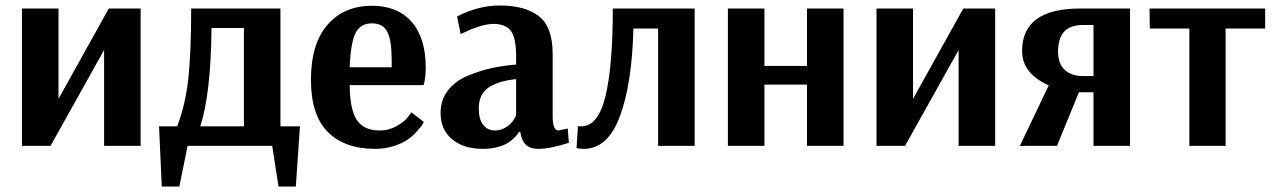

<svg xmlns="http://www.w3.org/2000/svg" viewBox="-20 -531 4637 699"><path d="M60 0V-500H193V-171L376 -500H492V0H359V-349L164 0Z M569 148 559 -71H625Q656 -152 666 -249Q676 -346 676 -500H1001V-71H1072L1057 148H994L971 0H663L633 148ZM709 -71H868V-429H750Q748 -191 709 -71Z M1346 11Q1235 11 1173.5 -50.5Q1112 -112 1112 -241Q1112 -371 1172 -440.5Q1232 -510 1334 -510Q1427 -510 1478.5 -451.5Q1530 -393 1530 -284Q1530 -266 1528 -250.5Q1526 -235 1524 -228L1522 -221H1253Q1254 -131 1279.5 -93.5Q1305 -56 1362 -56Q1396 -56 1425 -72.5Q1454 -89 1466 -106L1478 -122L1523 -87Q1521 -83 1517 -76.5Q1513 -70 1498 -53Q1483 -36 1464.5 -23Q1446 -10 1414 0.5Q1382 11 1346 11ZM1253 -286H1406V-309Q1406 -385 1390 -415.5Q1374 -446 1334 -446Q1293 -446 1275 -412Q1257 -378 1253 -286Z M1738 11Q1668 11 1626 -24Q1584 -59 1584 -120Q1584 -167 1610.5 -201.5Q1637 -236 1682.5 -255Q1728 -274 1769.5 -283Q1811 -292 1859 -296V-325Q1859 -393 1840 -418.5Q1821 -444 1776 -444Q1755 -444 1725.5 -435Q1696 -426 1677 -416L1657 -407L1644 -471Q1721 -511 1799 -511Q1893 -511 1942.5 -471.5Q1992 -432 1992 -336V-109Q1992 -56 2013 -56L2047 -63L2051 -11Q1982 11 1940 11Q1911 11 1895 -3.5Q1879 -18 1874 -51H1869Q1868 -48 1865.5 -44Q1863 -40 1852.5 -29.5Q1842 -19 1828.5 -10.5Q1815 -2 1791 4.5Q1767 11 1738 11ZM1782 -56Q1806 -56 1825.5 -70Q1845 -84 1852 -98L1859 -111V-243Q1792 -236 1757.5 -211.5Q1723 -187 1723 -137Q1723 -97 1739 -76.5Q1755 -56 1782 -56Z M2105 11Q2092 11 2079 8L2084 -72Q2088 -71 2096 -71Q2158 -71 2184.5 -181.5Q2211 -292 2211 -500H2509V0H2376V-427H2286Q2281 -227 2237 -108Q2193 11 2105 11Z M2630 0V-500H2763V-291H2918V-500H3051V0H2918V-223H2763V0Z M3171 0V-500H3304V-171L3487 -500H3603V0H3470V-349L3275 0Z M3693 0 3798 -220Q3701 -264 3701 -345Q3701 -500 3912 -500H4094V0H3961V-195H3908L3828 0ZM3923 -254H3961V-440H3922Q3832 -440 3832 -344Q3832 -298 3857 -276Q3882 -254 3923 -254Z M4310 0V-427H4166L4165 -500H4586V-427H4442V0Z"/></svg>

Font: Arsenal
Style: Bold
Weight: 700
Designer: Andrij Shevchenko
Foundry: Stairsfor
Version: Version 2.001;PS 002.001;hotconv 1.0.88;makeotf.lib2.5.64775